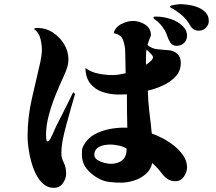

<svg xmlns="http://www.w3.org/2000/svg" viewBox="-20 -845 1040 926"><path d="M591 -128Q576 -138 552.5 -143Q529 -148 512 -148Q496 -148 478 -144Q460 -140 447.5 -129Q435 -118 435 -98Q435 -83 450 -73.5Q465 -64 484 -59.5Q503 -55 514 -55Q550 -55 570.5 -73Q591 -91 591 -128ZM718 -570Q718 -574 711.5 -581.5Q705 -589 697 -596.5Q689 -604 686 -606Q685 -594 684.5 -582Q684 -570 684 -557V-533Q692 -537 705 -548.5Q718 -560 718 -570ZM342 -392Q331 -356 321 -319.5Q311 -283 301 -247Q291 -212 283.5 -175.5Q276 -139 276 -103Q276 -83 287.5 -60.5Q299 -38 299 -8Q299 17 283 39Q267 61 239 61Q211 61 189.5 42.5Q168 24 153.5 -5Q139 -34 130 -68Q121 -102 117 -133Q113 -164 113 -186Q113 -279 133.5 -368.5Q154 -458 175 -548Q178 -562 180 -577Q182 -592 182 -606Q182 -631 174.5 -660Q167 -689 145 -704L146 -708Q151 -710 155.5 -710Q160 -710 164 -710Q202 -710 235.5 -688Q269 -666 289.5 -631.5Q310 -597 310 -559Q310 -538 303.5 -518Q297 -498 288 -479Q269 -438 249 -389Q229 -340 215.5 -289.5Q202 -239 202 -193Q202 -189 203 -176Q204 -163 208 -163Q214 -163 217.5 -167.5Q221 -172 223 -176Q233 -195 241 -214Q249 -233 259 -252Q278 -289 296.5 -326Q315 -363 333 -400ZM882 -38Q882 -14 866.5 7.5Q851 29 825 29Q805 29 788.5 18.5Q772 8 761 -8Q741 -35 714 -59Q708 -27 683 -5.5Q658 16 625.5 26Q593 36 564 36Q534 36 506 32.5Q478 29 452 14Q418 -5 396.5 -33Q375 -61 375 -101Q375 -111 375.5 -119.5Q376 -128 380 -137Q399 -176 434.5 -196Q470 -216 513 -223.5Q556 -231 594 -229Q593 -270 592.5 -310Q592 -350 592 -390Q582 -390 572.5 -389.5Q563 -389 553 -389Q510 -389 474 -401.5Q438 -414 415.5 -442Q393 -470 392 -517Q419 -497 454 -490Q489 -483 522 -483Q538 -483 554 -485.5Q570 -488 586 -492L584 -592Q584 -622 574 -650.5Q564 -679 528 -685Q536 -714 565 -729Q594 -744 622 -744Q652 -744 680 -726.5Q708 -709 708 -674Q703 -663 699 -651.5Q695 -640 691 -628Q713 -610 738.5 -607.5Q764 -605 790 -603Q817 -602 834.5 -586Q852 -570 852 -542Q852 -502 826 -475Q800 -448 763 -431.5Q726 -415 693 -408Q694 -356 700.5 -304.5Q707 -253 712 -201Q736 -193 765.5 -177.5Q795 -162 821.5 -140.5Q848 -119 865 -93Q882 -67 882 -38ZM882 -674Q882 -652 868 -638Q854 -624 831 -624Q812 -624 802 -639Q792 -654 786 -673Q780 -692 771 -704Q755 -731 730 -749Q728 -751 724 -753.5Q720 -756 720 -760Q720 -764 725 -764.5Q730 -765 732 -765Q767 -765 803 -753.5Q839 -742 864 -716Q872 -708 877 -697Q882 -686 882 -674ZM987 -744Q987 -725 973 -711Q959 -697 939 -697Q911 -697 898 -721Q880 -753 852 -776Q845 -782 828.5 -793.5Q812 -805 804 -807Q803 -809 801 -810.5Q799 -812 799 -813Q799 -817 810 -819.5Q821 -822 833 -823.5Q845 -825 848 -825Q867 -825 890.5 -821.5Q914 -818 936 -809Q958 -800 972.5 -784Q987 -768 987 -744Z"/></svg>

Font: Kaisei Tokumin ExtraBold
Style: Regular
Weight: 800
Designer: Font-Kai, 金井和夫
Foundry: KAZUO KANAI
Version: Version 5.003